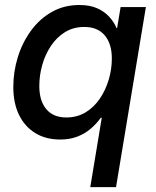

<svg xmlns="http://www.w3.org/2000/svg" viewBox="-20 -558 635 782"><path d="M452.6 204.1H347.7L394.5 -78.6H390.6Q373 -53.7 349.1 -33.4Q325.2 -13.2 294.7 -1.5Q264.2 10.3 225.1 10.3Q166.5 10.3 123.8 -15.9Q81.1 -42 57.6 -89.8Q34.2 -137.7 34.2 -203.6Q34.2 -265.6 52.5 -325Q70.8 -384.3 105.7 -432.4Q140.6 -480.5 190.4 -509Q240.2 -537.6 303.7 -537.6Q346.2 -537.6 376 -524.2Q405.8 -510.7 425 -489.5Q444.3 -468.3 454.6 -443.8H457L471.2 -529.3H574.2ZM250 -79.6Q294.4 -79.6 328.9 -100.6Q363.3 -121.6 387 -156.7Q410.6 -191.9 423.1 -234.4Q435.5 -276.9 435.5 -319.8Q435.5 -379.4 406.7 -413.8Q377.9 -448.2 323.2 -448.2Q278.8 -448.2 244.6 -427Q210.4 -405.8 187.3 -370.8Q164.1 -335.9 152.1 -293.5Q140.1 -251 140.1 -207.5Q140.1 -147.5 168.5 -113.5Q196.8 -79.6 250 -79.6Z"/></svg>

Font: Inter 24pt Medium
Style: Italic
Weight: 500
Italic angle: -9.3988°
Designer: Rasmus Andersson
Foundry: rsms
Version: Version 4.001;git-66647c0bb